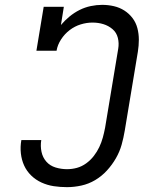

<svg xmlns="http://www.w3.org/2000/svg" viewBox="-20 -763 640 791"><path d="M256 8Q228 8 201.5 4Q175 0 151 -11Q127 -22 108.5 -40Q90 -58 79.5 -81Q69 -104 66 -131Q63 -158 68 -186H150Q146 -161 151 -137.5Q156 -114 171 -97Q186 -80 209 -73Q232 -66 256 -66Q277 -66 297 -71.5Q317 -77 335 -90Q353 -103 366.5 -120.5Q380 -138 389 -157Q398 -176 403.5 -196Q409 -216 413 -237L467 -562Q471 -585 465.5 -607Q460 -629 443.5 -643Q427 -657 406 -663.5Q385 -670 361 -670Q337 -670 312.5 -662.5Q288 -655 267 -639Q246 -623 231.5 -600.5Q217 -578 213 -554H130L160 -735H243L231 -660Q247 -679 266.5 -695Q286 -711 308 -722Q330 -733 354 -738Q378 -743 401 -743Q426 -743 449.5 -737.5Q473 -732 492.5 -719.5Q512 -707 526 -688.5Q540 -670 546 -647Q552 -624 552 -599.5Q552 -575 548 -550L494 -225Q489 -195 481 -166.5Q473 -138 457.5 -111Q442 -84 420.5 -60.5Q399 -37 372 -21Q345 -5 315 1.5Q285 8 256 8Z"/></svg>

Font: Iosevka Etoile
Style: Italic
Weight: 400
Italic angle: -9°
Designer: Belleve Invis
Foundry: Belleve Invis
Version: Version 22.1.2; ttfautohint (v1.8.4)